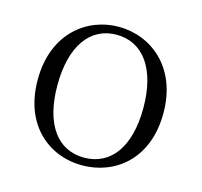

<svg xmlns="http://www.w3.org/2000/svg" viewBox="-84 -618 759 723"><g transform="rotate(15 295.0 -256.0)"><path d="M294 14C421 14 540 -74 540 -255C540 -435 419 -526 294 -526C170 -526 50 -435 50 -255C50 -75 168 14 294 14ZM294 -16C191 -16 127 -101 127 -254C127 -407 191 -495 294 -495C397 -495 462 -407 462 -254C462 -101 397 -16 294 -16Z"/></g></svg>

Font: Noto Serif JP Light
Style: Regular
Weight: 300
Designer: Ryoko NISHIZUKA 西塚涼子 (kana & ideographs); Frank Grießhammer (Latin, Greek & Cyrillic); Wenlong ZHANG 张文龙 (bopomofo); San
Foundry: Adobe
Version: Version 2.001;hotconv 1.1.0;makeotfexe 2.6.0